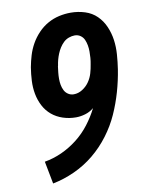

<svg xmlns="http://www.w3.org/2000/svg" viewBox="-85 -804 669 873"><g transform="rotate(-10 250.0 -367.5)"><path d="M89 8 69 -96Q110 -103 148.5 -120.5Q187 -138 221 -164.5Q255 -191 281.5 -225.5Q308 -260 327 -298Q309 -283 287 -276.5Q265 -270 244 -270Q213 -270 184 -279.5Q155 -289 133 -307.5Q111 -326 97.5 -352Q84 -378 78.5 -407.5Q73 -437 74.5 -468Q76 -499 81 -530Q86 -557 94 -583.5Q102 -610 116 -635Q130 -660 150.5 -681.5Q171 -703 196 -717Q221 -731 248 -737Q275 -743 302 -743Q336 -743 367.5 -733Q399 -723 421.5 -701Q444 -679 457 -649Q470 -619 474.5 -586.5Q479 -554 476.5 -519.5Q474 -485 469 -452Q461 -401 446.5 -350.5Q432 -300 410.5 -252Q389 -204 356 -160Q323 -116 281 -81.5Q239 -47 189.5 -24.5Q140 -2 89 8ZM252 -375Q273 -375 292 -387Q311 -399 323.5 -417Q336 -435 342 -455.5Q348 -476 351 -496Q354 -511 355 -525.5Q356 -540 356 -554.5Q356 -569 353.5 -583Q351 -597 345.5 -609.5Q340 -622 328.5 -630Q317 -638 302 -638Q289 -638 275 -633Q261 -628 250.5 -618Q240 -608 232 -595.5Q224 -583 218.5 -569.5Q213 -556 209.5 -543Q206 -530 204 -516Q204 -515 203.5 -514.5Q203 -514 203 -513Q201 -499 199.5 -484.5Q198 -470 198 -455.5Q198 -441 200.5 -427.5Q203 -414 209 -402Q215 -390 226.5 -382.5Q238 -375 252 -375Z"/></g></svg>

Font: Iosevka Curly XBdObl
Style: Regular
Weight: 800
Italic angle: -9°
Monospace: yes
Designer: Belleve Invis
Foundry: Belleve Invis
Version: Version 11.1.0; ttfautohint (v1.8.3)